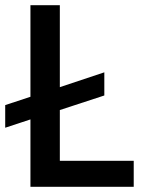

<svg xmlns="http://www.w3.org/2000/svg" viewBox="-27 -718 569 738"><path d="M487 0H90V-259L-7 -227V-314L90 -346V-698H203V-383L374 -440V-351L203 -295V-100H487Z"/></svg>

Font: IBM Plex Arabic Medium
Style: Regular
Weight: 500
Designer: Mike Abbink, Paul van der Laan, Pieter van Rosmalen, Wael Morcos, Khajak Apelian
Foundry: Bold Monday
Version: Version 1.0